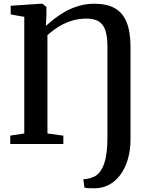

<svg xmlns="http://www.w3.org/2000/svg" viewBox="-20 -774 784 1032"><path d="M433.5 234 428 189Q435.5 189.5 451 186.8Q466.5 184 482.5 177Q502 169 516.2 150.8Q530.5 132.5 539.8 105.5Q549 78.5 553.2 43.2Q557.5 8 557.5 -35V-522Q557.5 -579.5 545.8 -612.5Q534 -645.5 509.2 -659.8Q484.5 -674 445.5 -674Q406.5 -674 370.2 -663.8Q334 -653.5 300.5 -633.8Q267 -614 235 -585V-56.5L320.5 -45V0H35V-45L110.5 -56.5V-683.5L37.5 -696.5V-743L199.5 -754H207.5L229.5 -737V-696.5L227 -635Q269.5 -674 311.8 -700.5Q354 -727 397.5 -740.5Q441 -754 487.5 -754Q552.5 -754 595.5 -730.8Q638.5 -707.5 660 -656Q681.5 -604.5 681.5 -520.5V-26.5Q681.5 33 667.2 81.8Q653 130.5 627 165.5Q601 200.5 565.8 219.2Q530.5 238 488.5 238Q472.5 238 457.2 237.5Q442 237 433.5 234Z"/></svg>

Font: Merriweather 48pt SemiBold
Style: Regular
Weight: 600
Version: Version 2.100